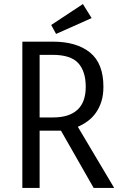

<svg xmlns="http://www.w3.org/2000/svg" viewBox="-20 -925 597 945"><path d="M441 0 280 -282H175V0H90V-720H240Q357 -720 423 -666.5Q489 -613 489 -498Q489 -457 479 -425.5Q469 -394 452 -370Q435 -346 412 -329Q389 -312 363 -301L542 0ZM175 -655V-347H242Q320 -347 361 -384.5Q402 -422 402 -498Q402 -574 365 -614.5Q328 -655 239 -655ZM388 -905 431 -836 256 -758 232 -802Z"/></svg>

Font: Carrois Gothic SC
Style: Regular
Weight: 400
Designer: Ralph du Carrois
Foundry: Ralph du Carrois
Version: Version 1.001